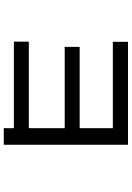

<svg xmlns="http://www.w3.org/2000/svg" viewBox="143 -860 713 1040"><g transform="rotate(90 500.0 -340.5)"><path d="M206.1 -58.6V-139.6H674.8V-334H234.4V-415H674.8V-594.7H207V-676.8H764.6V-3.9H674.8V-58.6Z"/></g></svg>

Font: Gothic A1 Medium
Style: Regular
Weight: 500
Designer: HanYang I&C Co.,Ltd.
Foundry: HanYang I&C Co.,Ltd.
Version: Version 2.50